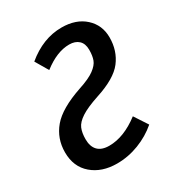

<svg xmlns="http://www.w3.org/2000/svg" viewBox="-139 -626 667 725"><g transform="rotate(-30 194.5 -263.0)"><path d="M375 -415Q375 -357 342.5 -314.5Q310 -272 223 -244Q172 -227 146 -210Q120 -193 112 -174Q104 -155 104 -127Q104 -95 120.5 -78Q137 -61 170 -61Q234 -61 302 -113L340 -55Q304 -24 257.5 -6Q211 12 162 12Q96 12 54 -24Q12 -60 12 -123Q12 -183 49.5 -227.5Q87 -272 181 -304Q227 -319 249.5 -335.5Q272 -352 278.5 -369.5Q285 -387 285 -413Q285 -440 270 -454Q255 -468 229 -468Q175 -468 116 -422L83 -478Q155 -538 236 -538Q299 -538 337 -503.5Q375 -469 375 -415Z"/></g></svg>

Font: Fira Sans Extra Condensed
Style: Italic
Weight: 400
Width: 3
Italic angle: -8°
Designer: Carrois Corporate & Edenspiekermann AG
Foundry: Carrois Corporate GbR & Edenspiekermann AG
Version: Version 4.203